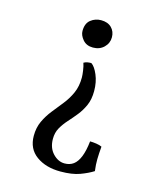

<svg xmlns="http://www.w3.org/2000/svg" viewBox="-109 -550 755 887"><g transform="rotate(15 268.5 -106.0)"><path d="M263 256Q193 256 147.5 223Q102 190 102 128Q102 89 116.5 58Q131 27 152.5 0Q174 -27 196 -54.5Q218 -82 232.5 -114.5Q247 -147 247 -189Q247 -201 244 -222Q241 -243 236 -257Q245 -262 253.5 -263.5Q262 -265 272 -265Q289 -254 303.5 -220Q318 -186 318 -143Q318 -103 305 -74Q292 -45 273.5 -22Q255 1 236 22Q217 43 204 66Q191 89 191 119Q191 162 216 188.5Q241 215 272 215Q297 215 314.5 202Q332 189 343.5 160.5Q355 132 360 86Q374 86 390.5 88.5Q407 91 417 96Q414 131 413.5 156.5Q413 182 417 213Q392 229 355.5 242.5Q319 256 263 256ZM265 -468Q297 -468 315 -450Q333 -432 333 -404Q333 -376 312.5 -356Q292 -336 260 -336Q229 -336 211.5 -356.5Q194 -377 194 -398Q194 -434 215.5 -451Q237 -468 265 -468Z"/></g></svg>

Font: Vollkorn
Style: Regular
Weight: 400
Designer: Friedrich Althausen
Foundry: Friedrich Althausen
Version: Version 4.104